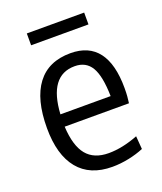

<svg xmlns="http://www.w3.org/2000/svg" viewBox="-133 -789 746 884"><g transform="rotate(-20 240.0 -347.0)"><path d="M265 9Q156 9 99 -60.5Q42 -130 42 -261Q42 -402 97.5 -475.5Q153 -549 261 -549Q351 -549 396 -489.5Q441 -430 441 -313Q441 -288 439.5 -271.5Q438 -255 436 -240H121Q126 -145 162.5 -100.5Q199 -56 271 -56Q338 -56 415 -86L420 -22Q387 -8 346 0.5Q305 9 265 9ZM259 -486Q133 -486 122 -300H368Q366 -399 340 -442.5Q314 -486 259 -486ZM104 -703H385V-645H104Z"/></g></svg>

Font: Encode Sans Condensed
Style: Regular
Weight: 400
Designer: Pablo Impallari, Andres Torresi
Foundry: Pablo Impallari, Andres Torresi
Version: Version 1.000; ttfautohint (v1.00) -l 8 -r 50 -G 200 -x 14 -